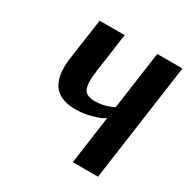

<svg xmlns="http://www.w3.org/2000/svg" viewBox="-150 -784 899 918"><g transform="rotate(30 300.0 -325.0)"><path d="M509 0H370L407 -266Q401 -261 390 -254.5Q379 -248 338.5 -236.5Q298 -225 252 -225Q107 -225 107 -372Q107 -395 110 -419L143 -650H281L251 -436Q246 -399 246 -380Q246 -338 262 -321.5Q278 -305 314 -305Q366 -305 416 -330L461 -650H600Z"/></g></svg>

Font: Arsenal
Style: Bold Italic
Weight: 700
Italic angle: -9.10001°
Designer: Andrij Shevchenko
Foundry: Stairsfor
Version: Version 2.001;PS 002.001;hotconv 1.0.88;makeotf.lib2.5.64775